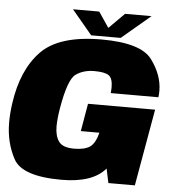

<svg xmlns="http://www.w3.org/2000/svg" viewBox="-61 -864 815 918"><g transform="rotate(5 346.5 -404.5)"><path d="M268 4Q79 4 37 -74Q-5 -152 -5 -247.5Q-5 -290.5 2 -340Q25 -502.5 111.5 -591.8Q198 -681 401.5 -681Q590.5 -681 644 -608.2Q697.5 -535.5 697.5 -460Q697.5 -445 695.5 -429.5H467Q468.5 -444 468.5 -456.5Q468.5 -500.5 449.2 -514Q430 -527.5 380 -527.5Q327 -527.5 290.8 -501.5Q254.5 -475.5 230.5 -332.5Q222.5 -282.5 222.5 -248Q222.5 -203 241.5 -176.2Q260.5 -149.5 315 -149.5Q365.5 -149.5 391 -167Q415.5 -183.5 429.5 -236H340L363 -369H685L620 0H493L478.5 -68.5Q417.5 4 268 4ZM252 -813H378L428 -739L502 -813H629L491 -696.5H349.5Z"/></g></svg>

Font: Rudi
Style: Regular
Weight: 400
Italic angle: -10°
Designer: Tyler Finck
Foundry: Etcetera Type Company
Version: Version 1.111; ttfautohint (v1.8.4)